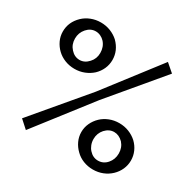

<svg xmlns="http://www.w3.org/2000/svg" viewBox="-159 -888 1076 1066"><g transform="rotate(30 379.0 -355.0)"><path d="M308 -466Q330 -487 342 -514Q354 -541 354 -571Q354 -631 308 -677Q286 -697 257 -708.5Q228 -720 195 -720Q162 -720 133 -708.5Q104 -697 83 -677Q36 -632 36 -571Q36 -541 48.5 -514Q61 -487 83 -466Q104 -446 133 -434.5Q162 -423 195 -423Q228 -423 257 -434.5Q286 -446 308 -466ZM402 -342 678 -671 626 -716 362 -373 81 -40 132 6ZM138 -507Q114 -533 114 -571Q114 -608 138 -635.5Q162 -663 195 -663Q211 -663 226 -656Q241 -649 252 -637Q276 -610 276 -571Q276 -534 252 -508Q227 -480 195 -480Q162 -480 138 -507ZM676 -34Q698 -55 710 -82Q722 -109 722 -139Q722 -169 710 -196Q698 -223 676 -244Q654 -264 625 -275.5Q596 -287 563 -287Q530 -287 501 -275.5Q472 -264 451 -244Q429 -223 416.5 -196Q404 -169 404 -139Q404 -109 416.5 -82Q429 -55 451 -34Q472 -13 501 -1.5Q530 10 563 10Q596 10 625 -1.5Q654 -13 676 -34ZM506 -74Q495 -86 488.5 -103Q482 -120 482 -139Q482 -176 506 -203Q531 -230 563 -230Q594 -230 620 -204Q644 -177 644 -139Q644 -101 620.5 -74Q597 -47 563 -47Q530 -47 506 -74Z"/></g></svg>

Font: RT Raleway SemiBold
Style: Regular
Weight: 400
Designer: Matt McInerney, Pablo Impallari, Rodrigo Fuenzalida — Edited by Milan Moffatt in April 2016
Foundry: Matt McInerney, Pablo Impallari, Rodrigo Fuenzalida — Edited by Milan Moffatt in April 2016
Version: Version 3.001